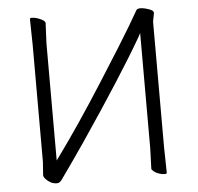

<svg xmlns="http://www.w3.org/2000/svg" viewBox="-51 -755 841 817"><g transform="rotate(-5 369.0 -347.0)"><path d="M565 -19 568 -105V-579V-598L559 -581Q468 -424 289 -160Q233 -78 180 -4Q171 8 160 8Q147 8 134 2Q121 -5 112 -15Q104 -24 104 -32Q105 -41 106 -59.5Q107 -78 108 -87V-588L106 -697Q106 -703 114 -703Q127 -703 140 -698Q171 -687 171 -675L167 -589V-104V-89L176 -101Q270 -230 379.5 -402Q489 -574 522.5 -631Q556 -688 561 -697Q565 -703 578 -703Q593 -703 615 -695Q634 -689 634 -678L627 -642V-641V-106L629 3Q629 9 621 9Q609 9 595.5 4.5Q582 0 573 -8Q565 -14 565 -19Z"/></g></svg>

Font: LXGW WenKai Lite Light
Style: Regular
Weight: 300
Designer: LXGW / Fontworks Inc.
Foundry: LXGW / Fontworks Inc.
Version: Version 1.511; March 25, 2025